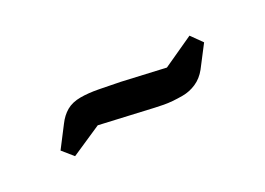

<svg xmlns="http://www.w3.org/2000/svg" viewBox="-18 -488 567 411"><g transform="rotate(-30 265.0 -282.0)"><path d="M74 -258 109 -304Q120 -319 134 -327Q148 -335 168 -335Q187 -335 210.5 -330.5Q234 -326 259 -321L360 -298L436 -333L456 -305L420 -258Q408 -243 392 -236Q376 -229 359 -229Q333 -229 314.5 -232.5Q296 -236 271 -242L170 -265L95 -232Z"/></g></svg>

Font: Faustina VF Beta
Style: Italic
Weight: 400
Italic angle: -8°
Designer: Alfonso Garcia
Foundry: Omnibus-Type
Version: Version 1.006